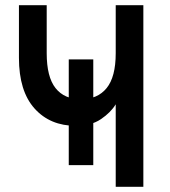

<svg xmlns="http://www.w3.org/2000/svg" viewBox="-20 -720 656 740"><path d="M245 -83.5V-491H339.5V-83.5ZM426 0V-318Q407 -286.5 369 -260.8Q331 -235 272.5 -235Q173 -235 113 -302Q53 -369 53 -497V-700H160V-515Q160 -423.5 194 -380.5Q228 -337.5 292 -337.5Q356 -337.5 391 -380.5Q426 -423.5 426 -515V-700H532.5V0Z"/></svg>

Font: Overpass Mono SemiBold
Style: Regular
Weight: 600
Monospace: yes
Designer: Delve Withrington, Dave Bailey
Foundry: Delve Fonts LLC
Version: Version 4.000